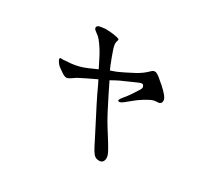

<svg xmlns="http://www.w3.org/2000/svg" viewBox="-141 -930 1281 1179"><g transform="rotate(30 500.0 -340.5)"><path d="M451 -493Q470 -499 486.5 -505.5Q503 -512 542.5 -531.5Q582 -551 600.5 -561.5Q619 -572 635.5 -584Q652 -596 665 -609Q678 -622 684.5 -624.5Q691 -627 702 -625Q712 -622 728.5 -609Q745 -596 770.5 -573.5Q796 -551 812.5 -531Q829 -511 829 -496Q829 -484 823.5 -479Q818 -474 814.5 -472.5Q811 -471 793.5 -470.5Q776 -470 760 -462.5Q744 -455 716.5 -438.5Q689 -422 654 -392.5Q619 -363 609.5 -358.5Q600 -354 595 -354.5Q590 -355 588 -359Q586 -361 589 -367Q592 -375 605.5 -390.5Q619 -406 635 -429L665 -475Q679 -495 677.5 -504.5Q676 -514 670 -520Q664 -527 635 -514L574 -487Q529 -468 508 -456L479 -440Q494 -409 520 -356.5Q546 -304 569 -260.5Q592 -217 612 -185L648 -128Q669 -95 686 -64.5Q703 -34 702.5 -16.5Q702 1 694 10.5Q686 20 669 20Q652 20 640.5 12Q629 4 617 -15.5Q605 -35 584 -78L484 -273Q455 -330 431 -383L417 -411Q382 -395 350 -379Q318 -363 297 -352L266 -331Q250 -321 242 -321Q230 -320 208.5 -334Q187 -348 175 -357.5Q163 -367 154 -381Q145 -395 146 -400Q146 -406 152 -408Q154 -408 162 -407Q170 -406 180 -408Q204 -409 227 -411.5Q250 -414 277.5 -421Q305 -428 338 -443L388 -465Q365 -512 348.5 -543Q332 -574 312 -602Q291 -631 281 -639L250 -663Q242 -671 243 -678Q243 -686 249 -690.5Q255 -695 269 -697Q283 -699 299 -701Q316 -701 339.5 -699Q363 -697 382 -692.5Q401 -688 401.5 -683.5Q402 -679 399 -670.5Q396 -662 396 -652.5Q396 -643 402 -621Q408 -603 419.5 -571Q431 -539 438 -523L451 -493Z"/></g></svg>

Font: ChillKai
Style: Regular
Weight: 400
Designer: ChillType
Foundry: 寒蝉字型
Version: Version 2.000